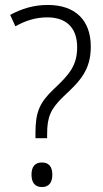

<svg xmlns="http://www.w3.org/2000/svg" viewBox="-20 -744 415 774"><path d="M123 -209V-187H170V-204C170 -273 184 -305 237 -356C303 -417 346 -462 346 -556C346 -665 281 -724 173 -724C115 -724 68 -709 21 -684L42 -638C82 -660 122 -674 171 -674C245 -674 291 -634 291 -554C291 -480 260 -444 196 -384C139 -330 123 -291 123 -209ZM107 -40C107 -8 121 10 149 10C176 10 191 -7 191 -40C191 -73 176 -89 149 -89C121 -89 107 -72 107 -40Z"/></svg>

Font: Noto Sans Gujarati SemiCondensed Light
Style: Regular
Weight: 300
Width: 4
Designer: Jelle Bosma - Monotype Design Team, Universal Thirst
Foundry: Monotype Imaging Inc.
Version: Version 2.106